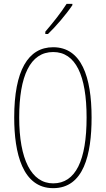

<svg xmlns="http://www.w3.org/2000/svg" viewBox="-20 -970 551 1000"><path d="M357 -943V-950H327C293 -898 261 -858 216 -805V-793H230C269 -830 324 -894 357 -943ZM457 -358C457 -570 404 -724 257 -724C126 -724 54 -602 54 -358C54 -173 97 10 257 10C416 10 457 -165 457 -358ZM80 -358C80 -574 137 -699 257 -699C374 -699 431 -577 431 -358C431 -135 374 -15 257 -15C143 -15 80 -141 80 -358Z"/></svg>

Font: Noto Sans Arabic ExtCond Thin
Style: Regular
Weight: 100
Width: 2
Designer: Monotype Design Team, Nadine Chahine, Nizar Qandah and Khaled Hosny
Foundry: Monotype Imaging Inc.
Version: Version 2.012